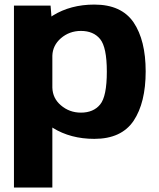

<svg xmlns="http://www.w3.org/2000/svg" viewBox="-20 -618 710 860"><path d="M42.5 222H214.5V-47C215.5 -46 216 -45.5 217 -45C269.5 -12.5 331.5 4 402.5 4C483.5 4 542 -23 578.5 -77C614.5 -131 632.5 -205 632.5 -298C632.5 -391 614.5 -464 578.5 -517.5C542 -571 483.5 -597.5 402.5 -597.5C331.5 -597.5 269.5 -581 217 -548.5C215 -547 212.5 -545.5 210.5 -544L206.5 -593H42.5ZM214.5 -225.5V-368.5C215.5 -399 228 -425 252.5 -446.5C278 -468.5 308 -479.5 342.5 -479.5C379.5 -479.5 408.5 -467.5 428.5 -443C448.5 -418.5 458.5 -370 458.5 -297C458.5 -223 448.5 -174 428.5 -150C408.5 -125.5 379.5 -113.5 342.5 -113.5C308 -113.5 278 -124.5 252.5 -146.5C228 -167.5 215.5 -193.5 214.5 -225.5Z"/></svg>

Font: Anybody
Style: Bold
Weight: 700
Designer: Tyler Finck
Foundry: Etcetera Type Company
Version: Version 1.110